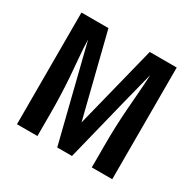

<svg xmlns="http://www.w3.org/2000/svg" viewBox="-123 -659 796 789"><g transform="rotate(30 275.0 -265.0)"><path d="M310 0H240L128 -448Q129 -405 133 -362.5Q137 -320 140 -277Q143 -234 144.5 -191.5Q146 -149 146 -106V0H49V-530H177L275 -139L373 -530H501V0H404V-106Q404 -148 405.5 -190Q407 -232 410 -274Q413 -316 416.5 -358Q420 -400 422 -442V-448L386 -306Z"/></g></svg>

Font: Lode Dark Term
Style: Bold
Weight: 700
Monospace: yes
Designer: Belleve Invis
Foundry: Belleve Invis
Version: Version 29.2.0